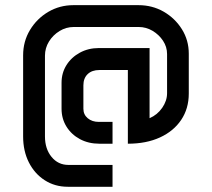

<svg xmlns="http://www.w3.org/2000/svg" viewBox="-20 -714 810 734"><path d="M68.4 -502.4Q68.4 -555.7 94.5 -599.1Q120.6 -642.6 164.3 -668.5Q208 -694.3 260.7 -694.3H509.3Q562.5 -694.3 606 -669.2Q649.4 -644 675.5 -602.1Q701.7 -560.1 701.7 -508.8V-356.4Q701.7 -298.8 672.6 -255.6Q643.6 -212.4 591.3 -188.5Q539.1 -164.6 468.8 -164.6V-446.3H359.9Q331.5 -446.3 315.2 -430.7Q298.8 -415 298.8 -387.7V-298.3Q298.8 -275.9 315.4 -262Q332 -248 357.9 -248H410.2V-164.6H359.9Q318.4 -164.6 285.6 -182.1Q252.9 -199.7 234.1 -230Q215.3 -260.3 215.3 -298.3V-397.5Q215.3 -435.1 234.1 -465.1Q252.9 -495.1 285.4 -512.7Q317.9 -530.3 357.9 -530.3H551.8V-262.2Q581.5 -274.9 600.1 -301.8Q618.7 -328.6 618.7 -357.9V-507.3Q618.7 -534.7 603.3 -558.1Q587.9 -581.5 563.2 -596.2Q538.6 -610.8 510.3 -610.8H261.7Q232.9 -610.8 207.8 -595.5Q182.6 -580.1 167.2 -555.2Q151.9 -530.3 151.9 -501V-192.4Q151.9 -145 177 -114.3Q202.1 -83.5 241.7 -83.5H410.2V0H239.3Q189.9 0 151.1 -24.9Q112.3 -49.8 90.3 -93.3Q68.4 -136.7 68.4 -192.4Z"/></svg>

Font: Anta
Style: Regular
Weight: 400
Designer: Sergej Lebedev
Foundry: Sergej Lebedev
Version: Version 1.000; ttfautohint (v1.8.4.7-5d5b)